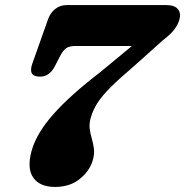

<svg xmlns="http://www.w3.org/2000/svg" viewBox="-20 -720 731 758"><path d="M346.5 -88Q334 -45 295 -13.5Q256 18 197 18Q137 18 111.2 -18.8Q85.5 -55.5 105 -125.5Q125 -195.5 192 -270.5Q259 -345.5 372.5 -432.5L501 -538.5H278.5Q254 -538.5 241.8 -530Q229.5 -521.5 218.5 -501L196 -457.5Q186.5 -439 171.8 -428Q157 -417 137 -417.5Q89.5 -417.5 107.5 -468.5L169.5 -643.5Q178.5 -669 197.8 -684.5Q217 -700 244 -700H635.5Q669.5 -700 682.5 -683.8Q695.5 -667.5 688 -641.5Q683.5 -626 670.5 -606.8Q657.5 -587.5 623 -561L509 -459Q451.5 -410 417 -375.8Q382.5 -341.5 364.5 -313.2Q346.5 -285 338 -254Q331.5 -231 334.2 -211.2Q337 -191.5 342.5 -172.5Q348 -153.5 350.8 -133Q353.5 -112.5 346.5 -88Z"/></svg>

Font: Fraunces 9pt S100
Style: Bold Italic
Weight: 700
Italic angle: -16°
Version: Version 1.000; ttfautohint (v1.8.3)